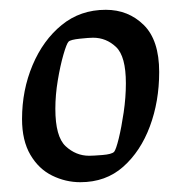

<svg xmlns="http://www.w3.org/2000/svg" viewBox="-20 -727 370 392"><path d="M144 -355Q114 -355 86.5 -368.5Q59 -382 42 -411Q25 -440 25 -484Q25 -543 46.5 -594Q68 -645 106 -676Q144 -707 196 -707Q242 -707 273.5 -676Q305 -645 305 -580Q305 -520 286 -469Q267 -418 231.5 -386.5Q196 -355 144 -355ZM162 -409Q170 -409 189 -410.5Q208 -412 213 -417Q217 -422 222.5 -444.5Q228 -467 232.5 -497.5Q237 -528 237 -557Q237 -612 217 -631Q197 -650 170 -650Q162 -650 143 -648Q124 -646 120 -642Q116 -638 109.5 -615.5Q103 -593 98 -563Q93 -533 93 -505Q93 -448 114 -428.5Q135 -409 162 -409Z"/></svg>

Font: Faustina VF Beta
Style: Italic
Weight: 400
Italic angle: -8°
Designer: Alfonso Garcia
Foundry: Omnibus-Type
Version: Version 1.006